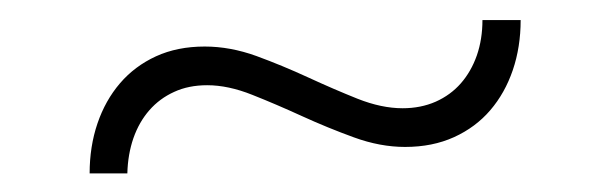

<svg xmlns="http://www.w3.org/2000/svg" viewBox="-20 -394 620 196"><path d="M391 -283.5Q409.5 -283.5 424.8 -290.2Q440 -297 450.5 -309Q461 -321 466.8 -337.5Q472.5 -354 472.5 -373.5H511.5Q511.5 -346 503.5 -322.5Q495.5 -299 480.5 -281.5Q465.5 -264 443.5 -254Q421.5 -244 393.5 -244Q368 -244 341.2 -253.8Q314.5 -263.5 288.2 -275.5Q262 -287.5 237.5 -297.2Q213 -307 191.5 -307Q172.5 -307 157.8 -300.2Q143 -293.5 132.5 -281.5Q122 -269.5 116.2 -253Q110.5 -236.5 110 -217H71.5Q71.5 -244.5 79.5 -268Q87.5 -291.5 102.5 -309Q117.5 -326.5 139.2 -336.5Q161 -346.5 189 -346.5Q215 -346.5 241.8 -336.8Q268.5 -327 294.5 -315Q320.5 -303 345 -293.2Q369.5 -283.5 391 -283.5Z"/></svg>

Font: Lato Light
Style: Regular
Weight: 300
Designer: Lukasz Dziedzic
Foundry: tyPoland Lukasz Dziedzic
Version: Version 2.007; 2014-02-27